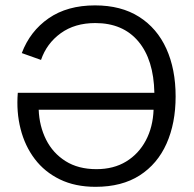

<svg xmlns="http://www.w3.org/2000/svg" viewBox="-20 -702 733 727"><path d="M564.5 -350.6Q562 -476.1 503.7 -545.4Q445.3 -614.7 340.8 -614.7Q263.2 -614.7 210 -576.2Q156.7 -537.6 135.3 -475.1L62.5 -501Q93.8 -584 164.3 -632.8Q234.9 -681.6 339.8 -681.6Q438.5 -681.6 506.6 -638.4Q574.7 -595.2 609.9 -517.6Q645 -439.9 645 -336.9Q645 -235.4 610.6 -158.2Q576.2 -81.1 508.8 -37.8Q441.4 5.4 341.8 5.4Q264.6 5.4 206.8 -22.7Q148.9 -50.8 111.6 -100.1Q74.2 -149.4 57.9 -213.9Q41.5 -278.3 47.4 -350.6ZM561.5 -286.6H126.5Q128.9 -224.6 154.5 -173.3Q180.2 -122.1 228.3 -91.8Q276.4 -61.5 345.2 -61.5Q410.2 -61.5 457.5 -90.3Q504.9 -119.1 532 -169.9Q559.1 -220.7 561.5 -286.6Z"/></svg>

Font: Estedad-FD Regular
Style: FD-Regular
Weight: 400
Designer: Amin Abedi
Version: Version 7.3